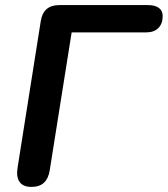

<svg xmlns="http://www.w3.org/2000/svg" viewBox="-20 -725 658 753"><path d="M103 8Q70 8 56.5 -12Q43 -32 49 -68L140 -643Q145 -674 163 -689.5Q181 -705 212 -705H561Q588 -705 603 -694Q618 -683 618 -662Q618 -632 601 -615Q584 -598 554 -598H261L175 -57Q170 -25 152.5 -8.5Q135 8 103 8Z"/></svg>

Font: Nunito ExtraLight
Style: Italic
Weight: 200
Italic angle: -9°
Designer: Vernon Adams
Foundry: Vernon Adams
Version: Version 3.602